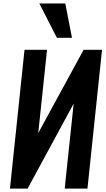

<svg xmlns="http://www.w3.org/2000/svg" viewBox="-20 -1100 617 1120"><path d="M312 -879.4 209.5 -1079.6H360.8L399.9 -879.4ZM38.1 0 123 -809.6H254.4L203.1 -323.7L467.8 -809.6H575.2L490.2 0H357.4L409.7 -495.6L141.1 0Z"/></svg>

Font: Oswald
Style: Demi-Bold
Weight: 600
Designer: Vernon Adams
Foundry: Vernon Adams
Version: 3.0; ttfautohint (v0.94.23-7a4d-dirty) -l 8 -r 50 -G 200 -x 